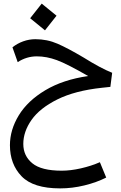

<svg xmlns="http://www.w3.org/2000/svg" viewBox="-20 -677 670 1063"><path d="M109 120Q109 186 159 227Q209 268 322 268Q371 268 428 255Q485 242 533 221L568 306Q515 333 447.5 349.5Q380 366 313 366Q164 366 99.5 299Q35 232 35 127Q35 42 84 -38.5Q133 -119 231 -177.5Q329 -236 468 -256Q352 -323 295 -344Q238 -365 184 -365Q127 -365 78 -333L49 -415Q75 -436 108 -448Q141 -460 176 -460Q241 -460 298.5 -435Q356 -410 442 -359Q538 -299 601 -274L591 -196L544 -191Q395 -175 297.5 -126.5Q200 -78 154.5 -13Q109 52 109 120ZM147 -576 211 -657 293 -590 229 -509Z"/></svg>

Font: FiraGO
Style: Italic
Weight: 400
Italic angle: -8°
Designer: bBox Type GmbH
Foundry: bBox Type GmbH
Version: Version 1.001